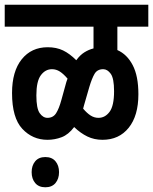

<svg xmlns="http://www.w3.org/2000/svg" viewBox="-20 -642 648 813"><path d="M0 -529V-622H608V-529H477V-430Q518 -412 542 -366Q566 -320 566 -243Q566 -152 525 -101Q484 -50 414 -50Q379 -50 350 -64Q321 -78 294 -104Q270 -72 241 -61Q212 -50 181 -50Q118 -50 74.5 -96.5Q31 -143 31 -248Q31 -340 72 -391Q113 -442 182 -442Q219 -442 247 -428.5Q275 -415 303 -387Q319 -409 337.5 -420.5Q356 -432 376 -437V-529ZM336 -197Q334 -189 332 -182Q348 -163 363.5 -153Q379 -143 397 -143Q425 -143 444 -168.5Q463 -194 463 -256Q463 -310 449 -329.5Q435 -349 417 -349Q392 -349 380.5 -329.5Q369 -310 358 -273ZM134 -238Q134 -183 148 -163Q162 -143 181 -143Q205 -143 217.5 -162.5Q230 -182 240 -219L261 -295Q264 -302 266 -309Q249 -329 233.5 -339Q218 -349 200 -349Q172 -349 153 -323.5Q134 -298 134 -238ZM114 87Q114 59 129 41Q144 23 172 23Q200 23 215 41Q230 59 230 87Q230 115 215 133Q200 151 172 151Q144 151 129 133Q114 115 114 87Z"/></svg>

Font: Noto Sans ExtraCondensed SemiBold
Style: Regular
Weight: 600
Width: 2
Designer: Monotype Design Team
Foundry: Monotype Imaging Inc.
Version: Version 2.013; ttfautohint (v1.8.4.7-5d5b)